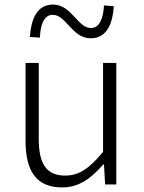

<svg xmlns="http://www.w3.org/2000/svg" viewBox="-20 -809 630 842"><path d="M253 13C327 13 381 -28 433 -88H436L441 0H490V-533H432V-143C372 -71 328 -39 266 -39C184 -39 150 -90 150 -199V-533H92V-192C92 -55 142 13 253 13ZM378 -641C451 -641 475 -711 479 -782L436 -785C433 -730 417 -686 379 -686C320 -686 294 -789 213 -789C139 -789 116 -720 111 -647L155 -644C157 -702 174 -744 211 -744C270 -744 296 -641 378 -641Z"/></svg>

Font: Noto Sans T Chinese Light
Style: Regular
Weight: 300
Designer: Ryoko NISHIZUKA (kana & ideographs); Paul D. Hunt (Latin, Greek & Cyrillic); Wenlong ZHANG (bopomofo); Sandoll Communica
Foundry: Adobe Systems Incorporated
Version: Version 1.000;PS 1;hotconv 1.0.78;makeotf.lib2.5.61930